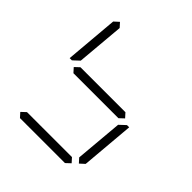

<svg xmlns="http://www.w3.org/2000/svg" viewBox="-240 -1116 1295 1295"><g transform="rotate(45 408.0 -468.0)"><path d="M163 -500 196 -531H625L653 -500L620 -469H191ZM133 -533 122 -523H101L134 -905L168 -936L196 -905L166 -564ZM683 -467 694 -477H715L682 -95L648 -64L620 -95L650 -436ZM612 -31 579 0H150L122 -31L155 -62H584Z"/></g></svg>

Font: DSEG7 Classic Mini
Style: Light Italic
Weight: 300
Italic angle: -5°
Designer: Keshikan(Twitter:@keshinomi_88pro)
Version: Version 0.46